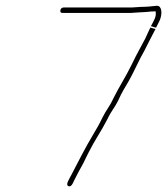

<svg xmlns="http://www.w3.org/2000/svg" viewBox="-20 -642 582 668"><path d="M521 -541 503 -546C497 -534 492 -522 486 -509C469 -476 457 -457 439 -419C416 -372 396 -343 374 -299C362 -272 349 -259 336 -232C324 -207 316 -194 303 -172C276 -127 252 -79 227 -31C221 -19 206 2 219 6C231 10 237 -15 244 -26C255 -49 269 -70 279 -93L289 -113C310 -155 332 -185 354 -228C367 -256 379 -267 392 -294C404 -321 414 -336 429 -362C443 -386 468 -442 482 -465C495 -490 508 -517 521 -541ZM470 -618C462 -618 447 -616 439 -616H202C195 -616 191 -612 190 -606C189 -600 191 -597 198 -597H435C444 -597 456 -599 465 -599C476 -599 496 -601 507 -602C512 -602 517 -602 521 -603C526 -585 514 -568 505 -551C506 -551 523 -545 523 -546C528 -555 532 -564 536 -572C545 -593 544 -622 526 -622C512 -620 486 -618 470 -618Z"/></svg>

Font: Electronic
Style: ExThnIt
Weight: 100
Version: Version 1.011